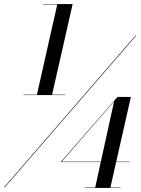

<svg xmlns="http://www.w3.org/2000/svg" viewBox="-37 -826 698 949"><path d="M79 -358V-356H286V-358H220.5L322 -806H176V-804H246L145.5 -358ZM632.5 -650 -17 100H-13.5L636 -650ZM559 101H508.5L537 -25H604V-27H537.5L610 -347H544L263 -25H461L433.5 101H382V103H559ZM268 -27 527 -325 461.5 -27Z"/></svg>

Font: Bodoni* 48pt Medium
Style: Italic
Weight: 500
Italic angle: -13°
Version: Version 2.3